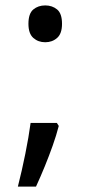

<svg xmlns="http://www.w3.org/2000/svg" viewBox="-20 -570 334 709"><path d="M190 -116 197 -105Q188 -70 174.5 -32Q161 6 145.5 44Q130 82 113 119H46Q61 60 73.5 -2Q86 -64 93 -116ZM147 -414Q121 -414 103 -430Q85 -446 85 -482Q85 -520 103 -535Q121 -550 147 -550Q173 -550 191 -535Q209 -520 209 -482Q209 -446 191 -430Q173 -414 147 -414Z"/></svg>

Font: lgurmukhi25
Style: Book
Weight: 400
Designer: Jelle Bosma - Monotype Design Team
Foundry: Monotype Imaging Inc.
Version: Version 2.003